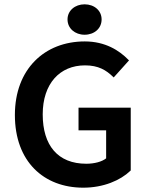

<svg xmlns="http://www.w3.org/2000/svg" viewBox="-20 -858 688 890"><path d="M366 12C460 12 538 -22 584 -66L586 -68V-359H344V-254H472V-124C452 -108 417 -99 380 -99C248 -99 178 -184 178 -328C178 -470 257 -555 374 -555C436 -555 472 -533 504 -502L507 -499L578 -578L575 -581C533 -624 468 -666 373 -666C187 -666 49 -538 49 -325C49 -109 183 12 366 12ZM451 -768C451 -809 417 -838 372 -838C328 -838 293 -809 293 -768C293 -726 328 -697 372 -697C417 -697 451 -726 451 -768Z"/></svg>

Font: Falling Sky
Style: Med
Weight: 500
Designer: Paul D. Hunt
Foundry: Adobe Systems Incorporated
Version: Version 1.02